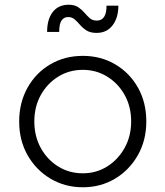

<svg xmlns="http://www.w3.org/2000/svg" viewBox="-20 -779 699 811"><path d="M330 12Q254 12 193 -24.5Q132 -61 96.5 -123.5Q61 -186 61 -266Q61 -345 96 -408Q131 -471 192 -507Q253 -543 330 -543Q406 -543 467 -507Q528 -471 563 -408.5Q598 -346 598 -266Q598 -186 562 -123Q526 -60 465.5 -24Q405 12 330 12ZM330 -47Q387 -47 433 -76Q479 -105 506.5 -154.5Q534 -204 534 -266Q534 -328 507 -377Q480 -426 433.5 -455Q387 -484 330 -484Q272 -484 225.5 -455Q179 -426 152 -377Q125 -328 125 -266Q125 -204 152 -154.5Q179 -105 225.5 -76Q272 -47 330 -47ZM388 -640Q362 -640 346 -650Q330 -660 318.5 -673.5Q307 -687 295.5 -697Q284 -707 268 -707Q250 -707 240 -692.5Q230 -678 230 -644H179Q179 -698 203 -728.5Q227 -759 270 -759Q295 -759 310.5 -748.5Q326 -738 337 -725Q348 -712 359.5 -702Q371 -692 389 -692Q430 -692 430 -755H480Q480 -704 455.5 -672Q431 -640 388 -640Z"/></svg>

Font: Plus Jakarta Sans Light
Style: Regular
Weight: 300
Designer: Gumpita Rahayu
Foundry: Tokotype
Version: Version 2.006; ttfautohint (v1.8.4.7-5d5b)